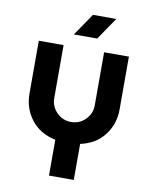

<svg xmlns="http://www.w3.org/2000/svg" viewBox="-97 -771 822 1045"><g transform="rotate(10 314.0 -248.5)"><path d="M247 203V5Q160 -13 112.5 -75Q65 -137 65 -217V-510H202V-217Q202 -171 235 -138Q268 -105 314 -105Q361 -105 393.5 -138Q426 -171 426 -217V-510H563V-217Q563 -138 516.5 -76.5Q470 -15 384 4V203ZM247 -577 331 -700H460L376 -577Z"/></g></svg>

Font: MuseoModerno SemiBold
Style: Regular
Weight: 600
Designer: Pablo Cosgaya, Héctor Gatti, Marcela Romero, and the Authors of The MuseoModerno Project.
Foundry: Omnibus-Type Team
Version: Version 1.001